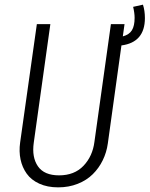

<svg xmlns="http://www.w3.org/2000/svg" viewBox="-20 -788 638 819"><path d="M598.1 -710.9Q598.1 -607.4 498 -594.2L439.9 -175.8Q434.6 -137.7 418.2 -104.2Q401.9 -70.8 375.7 -44.9Q349.6 -19 311.5 -3.9Q273.4 11.2 228 11.2Q182.1 11.2 147.5 -4.6Q112.8 -20.5 93.8 -47.4Q74.7 -74.2 67.6 -108.2Q60.5 -142.1 65.9 -180.2L137.2 -685.1H194.8L124 -179.2Q115.2 -117.2 141.8 -78.6Q168.5 -40 231.9 -40Q297.4 -40 336.2 -80.8Q375 -121.6 382.8 -183.1L453.1 -685.1H511.2L503.9 -632.8Q531.2 -640.1 542.7 -658.9Q554.2 -677.7 554.2 -711.9Q554.2 -732.4 547.9 -758.8L589.8 -768.1Q598.1 -742.2 598.1 -710.9Z"/></svg>

Font: Fira Sans Compressed Light
Style: Italic
Weight: 300
Width: 3
Italic angle: -8°
Designer: Carrois Corporate & Edenspiekermann AG
Foundry: Carrois Corporate GbR & Edenspiekermann AG
Version: Version 4.203;PS 004.203;hotconv 1.0.88;makeotf.lib2.5.64775